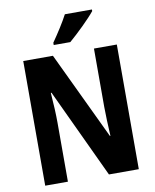

<svg xmlns="http://www.w3.org/2000/svg" viewBox="-99 -1008 875 1083"><g transform="rotate(-10 338.5 -466.5)"><path d="M503 -924V-933H348C325 -889 290 -835 256 -786V-773H351C399 -814 473 -886 503 -924ZM607 0V-714H476V-380C476 -335 479 -272 482 -213H479L241 -714H71V0H201V-337C201 -384 198 -447 193 -510H197L436 0Z"/></g></svg>

Font: Noto Sans Lao UI Cond
Style: Bold
Weight: 700
Width: 3
Designer: Monotype Design Team
Foundry: Monotype Imaging Inc.
Version: Version 2.000